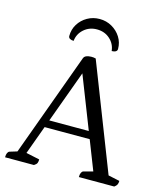

<svg xmlns="http://www.w3.org/2000/svg" viewBox="-126 -960 896 1053"><g transform="rotate(15 322.5 -433.5)"><path d="M3 0Q3 -16 7.5 -25Q12 -34 19 -36L78 -54L53 -28L275 -636Q278 -644 285.5 -648Q293 -652 301.5 -653.5Q310 -655 317 -655Q323 -655 329.5 -654.5Q336 -654 343 -652L585 -31L553 -56L642 -37Q642 -24 638 -16Q634 -8 623 0H422Q422 -16 426.5 -25Q431 -34 438 -36L506 -54L497 -34L283 -581L304 -583L101 -28L98 -56L187 -37Q187 -24 183.5 -16Q180 -8 167 0ZM155 -216 166 -258H429L442 -216ZM309 -867Q271 -867 239.5 -849Q208 -831 189.5 -801Q171 -771 171 -734Q171 -724 179.5 -719Q188 -714 201 -714Q205 -754 235.5 -781Q266 -808 309 -808Q353 -808 383 -781Q413 -754 417 -714Q431 -714 439.5 -719Q448 -724 448 -734Q448 -771 429 -801Q410 -831 378.5 -849Q347 -867 309 -867Z"/></g></svg>

Font: Petrona
Style: Regular
Weight: 400
Designer: Ringo R. Seeber
Foundry: Ringo R. Seeber
Version: Version 2.001; ttfautohint (v1.8.3)